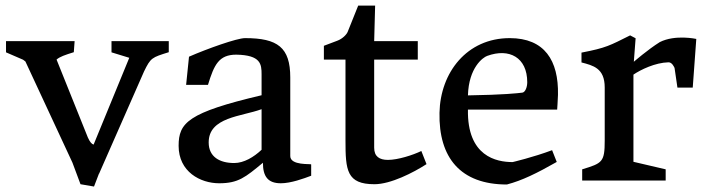

<svg xmlns="http://www.w3.org/2000/svg" viewBox="-20 -645 2525 686"><path d="M238.8 -64 267.6 13.2 315.9 21.5 333.5 -24.4H334L494.6 -389.6C518.6 -439 522.5 -439.5 583 -458.5V-498H378.4V-458L441.9 -438.5L314.5 -128.4C308.1 -129.9 301.3 -137.2 293.9 -153.8L182.1 -432.1C193.4 -442.4 212.4 -448.7 243.7 -458.5L246.6 -498H1.5V-458L62.5 -431.6L70.8 -425.3Z M618.2 -124C618.2 -31.2 695.8 9.8 763.2 9.8C831.5 9.8 856.9 -11.7 919.4 -63.5C919.4 -14.2 937.5 9.8 983.4 9.8C1019.5 9.8 1065.9 -7.3 1091.8 -17.1V-57.6C1091.8 -60.5 1017.1 -52.7 1017.1 -87.4V-368.2C1017.1 -475.6 972.2 -508.8 855.5 -508.8C826.7 -508.8 719.7 -470.7 655.3 -442.4L645 -341.8H723.1C745.1 -414.1 762.2 -449.7 824.2 -449.7C912.1 -448.2 914.6 -415.5 914.6 -379.4V-304.7C651.4 -242.7 618.2 -206.5 618.2 -124ZM725.6 -136.2C725.6 -227.1 843.8 -228.5 914.6 -254.9V-109.9C887.2 -84 851.6 -62.5 816.9 -62.5C765.6 -62.5 725.6 -84 725.6 -136.2Z M1214.4 -142.6C1214.4 -36.6 1218.8 13.2 1317.9 13.2C1376 13.2 1457 -28.3 1503.9 -58.6L1485.4 -105.5C1455.1 -90.8 1401.4 -73.7 1366.2 -73.7C1335.4 -73.7 1316.9 -85.9 1316.9 -117.2V-432.1H1472.7V-498H1316.9L1320.3 -625H1259.8L1222.2 -531.2C1218.3 -521.5 1203.6 -506.3 1185.1 -499.5L1137.2 -481.4V-432.1H1214.4Z M1550.3 -242.2C1546.9 -82 1625 14.2 1791 14.2C1845.2 0 1897.9 -25.9 1969.2 -66.4L1952.6 -108.4C1884.8 -83 1811.5 -65.9 1811.5 -65.9C1753.9 -65.9 1648.9 -85.9 1651.9 -253.4H1970.7C1970.7 -253.4 1973.1 -287.6 1973.6 -306.2C1976.1 -428.7 1925.8 -508.8 1801.3 -508.8C1647.9 -508.8 1553.2 -385.7 1550.3 -242.2ZM1651.9 -304.2C1654.8 -403.8 1705.6 -439.9 1720.7 -445.3C1799.3 -474.1 1863.8 -439.9 1863.8 -351.1C1863.8 -334 1856.9 -315.4 1846.2 -314C1830.1 -312 1780.8 -306.2 1651.9 -304.2Z M2060.1 0H2358.4V-40L2243.2 -66.9V-378.4C2269 -396 2321.3 -421.4 2368.7 -422.4C2381.3 -422.4 2388.2 -406.2 2390.1 -402.3L2400.4 -332H2455.1L2467.8 -505.9C2467.8 -505.9 2392.6 -522.5 2337.4 -494.6C2293.9 -467.3 2244.6 -424.3 2244.6 -424.3L2251 -508.3L2231.4 -518.6C2158.7 -482.4 2146.5 -474.1 2057.6 -457V-421.9C2098.6 -411.1 2140.6 -401.9 2140.6 -332.5V-142.6C2140.6 -65.4 2131.8 -62 2060.1 -40Z"/></svg>

Font: Donegal One
Style: Regular
Weight: 400
Designer: Gary Lonergan
Foundry: Sorkin Type Co.
Version: Version 1.004